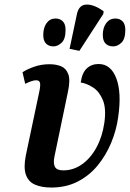

<svg xmlns="http://www.w3.org/2000/svg" viewBox="-20 -831 582 861"><path d="M210 10Q167 10 137 -3Q107 -16 96 -48Q85 -80 96 -135L156 -419Q162 -447 159.5 -459Q157 -471 142 -471Q133 -471 121 -467Q109 -463 93 -455L81 -507Q102 -521 134 -532Q166 -543 202 -543Q231 -543 253.5 -534Q276 -525 286 -499Q296 -473 285 -421L224 -128Q218 -98 226.5 -82.5Q235 -67 264 -67Q309 -67 347.5 -94Q386 -121 412.5 -169.5Q439 -218 448 -281Q457 -345 441 -383Q425 -421 397 -439Q369 -457 342 -461Q348 -505 369.5 -524.5Q391 -544 422 -544Q477 -544 501.5 -480Q526 -416 510 -306Q502 -247 478.5 -190.5Q455 -134 417.5 -88.5Q380 -43 328 -16.5Q276 10 210 10ZM336 -603 292 -612 325 -768Q334 -810 368.5 -810.5Q403 -811 445 -780L443 -768ZM488 -623Q466 -623 453.5 -635.5Q441 -648 441 -674Q441 -707 456.5 -727.5Q472 -748 497 -748Q517 -748 529.5 -735.5Q542 -723 542 -697Q542 -656 524.5 -639.5Q507 -623 488 -623ZM220 -623Q199 -623 186.5 -635.5Q174 -648 174 -674Q174 -707 189 -727.5Q204 -748 229 -748Q249 -748 261.5 -735.5Q274 -723 274 -697Q274 -656 256.5 -639.5Q239 -623 220 -623Z"/></svg>

Font: Noto Serif ExtraCondensed
Style: Bold Italic
Weight: 700
Width: 2
Italic angle: -12°
Designer: Monotype Design Team
Foundry: Monotype Imaging Inc.
Version: Version 2.013; ttfautohint (v1.8.4.7-5d5b)